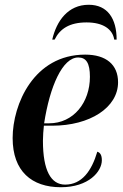

<svg xmlns="http://www.w3.org/2000/svg" viewBox="-20 -775 516 805"><path d="M199 -609H209C231 -654 271 -681 343 -681C412 -681 452 -653 459 -609H469C469 -697 431 -755 352 -755C265 -755 217 -687 199 -609ZM235 10C352 10 407 -56 407 -103C407 -125 400 -135 388 -139C364 -58 323 -1 253 -1C194 -1 160 -59 160 -185C160 -201 162 -234 164 -248H199C357 -248 475 -324 475 -430C475 -504 425 -546 337 -546C122 -546 33 -338 33 -196C33 -57 113 10 235 10ZM186 -258H165C189 -413 242 -534 308 -534C341 -534 357 -511 357 -453C357 -345 288 -258 186 -258Z"/></svg>

Font: Noto Serif Display SemiCondensed SemiBold
Style: Italic
Weight: 600
Width: 4
Italic angle: -12°
Designer: Monotype Design Team
Foundry: Monotype Imaging Inc.
Version: Version 2.009